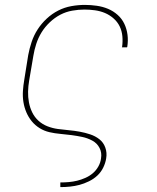

<svg xmlns="http://www.w3.org/2000/svg" viewBox="-20 -548 640 783"><path d="M226 215V196H227Q244 196 261 194.5Q278 193 294.5 189Q311 185 328 177.5Q345 170 358.5 158.5Q372 147 381 131Q390 115 392 98Q396 75 386 55.5Q376 36 356.5 25.5Q337 15 315.5 10.5Q294 6 271.5 3Q249 0 226 -2Q203 -4 181.5 -9Q160 -14 141.5 -25.5Q123 -37 109.5 -53.5Q96 -70 87.5 -90Q79 -110 75.5 -132Q72 -154 73.5 -177Q75 -200 79 -223L95 -323Q100 -350 109 -377Q118 -404 133.5 -428Q149 -452 170.5 -472Q192 -492 217.5 -505Q243 -518 271 -523Q299 -528 326 -528Q350 -528 374.5 -524.5Q399 -521 420.5 -512Q442 -503 459.5 -487.5Q477 -472 487 -451Q497 -430 500 -406Q503 -382 499 -357L498 -355H477L478 -357Q481 -379 479 -400.5Q477 -422 468 -440.5Q459 -459 443 -473Q427 -487 408 -495Q389 -503 367.5 -506Q346 -509 324 -509Q300 -509 274.5 -504.5Q249 -500 226 -488Q203 -476 183 -457Q163 -438 149.5 -416Q136 -394 128 -369.5Q120 -345 116 -320L99 -220Q95 -197 94.5 -174.5Q94 -152 98 -130.5Q102 -109 111.5 -89.5Q121 -70 137 -55.5Q153 -41 173.5 -33Q194 -25 216 -22Q238 -19 260.5 -17Q283 -15 305 -11Q327 -7 348 0Q369 7 385.5 20Q402 33 409.5 54Q417 75 413 98Q410 117 401 135.5Q392 154 377 168Q362 182 342.5 191.5Q323 201 304 206Q285 211 265.5 213Q246 215 227 215Z"/></svg>

Font: Iosevka HT Thin Extended
Style: Italic
Weight: 100
Width: 7
Italic angle: -9°
Monospace: yes
Designer: Belleve Invis
Foundry: Belleve Invis
Version: Version 32.3.0; ttfautohint (v1.8.4)